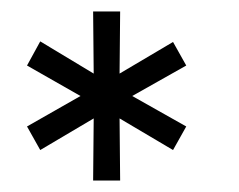

<svg xmlns="http://www.w3.org/2000/svg" viewBox="-20 -741 415 334"><path d="M142 -721 143 -613 50 -669 27 -627 120 -574 27 -521 50 -480 143 -535 142 -427H189L188 -535L281 -480L304 -521L210 -574L304 -627L281 -668L188 -613L189 -721Z"/></svg>

Font: Juman Normal
Style: Regular
Weight: 300
Designer: Bandar Raffah (Arabic) Julieta Ulanovsky (Latin)
Foundry: Caramella
Version: Version 5.022;PS 005.022;hotconv 1.0.88;makeotf.lib2.5.64775